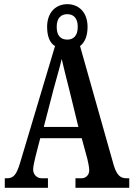

<svg xmlns="http://www.w3.org/2000/svg" viewBox="-20 -901 640 921"><path d="M3 0H210V-46H179C158 -46 139 -63 139 -88C139 -106 147 -133 150 -149L173 -238H372L399 -139C403 -122 408 -98 408 -84C408 -60 390 -46 372 -46H342V0H600V-46H586C559 -46 541 -59 526 -107L364 -680C386 -697 400 -727 400 -772C400 -843 357 -881 303 -881C249 -881 206 -843 206 -772C206 -725 220 -694 244 -680L77 -122C59 -60 43 -46 14 -46H3ZM303 -711C272 -711 252 -729 252 -772C252 -817 275 -833 303 -833C330 -833 353 -817 353 -772C353 -727 330 -711 303 -711ZM190 -292 238 -477C250 -522 268 -582 276 -618C285 -579 299 -522 313 -468L356 -292Z"/></svg>

Font: Noto Serif Sinhala ExtraCondensed SemiBold
Style: Regular
Weight: 600
Width: 2
Designer: Jelle Bosma - Monotype Design Team
Foundry: Monotype Imaging Inc.
Version: Version 2.007